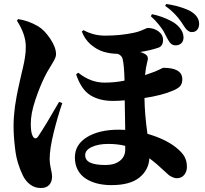

<svg xmlns="http://www.w3.org/2000/svg" viewBox="-20 -882 1040 974"><path d="M817.9 -852.1 823.2 -861.8Q847.7 -858.4 871.6 -852.5Q895.5 -846.7 924.8 -835.4Q954.1 -824.2 972.2 -804.9Q990.2 -785.6 990.2 -761.2Q990.2 -743.2 980.7 -731.2Q971.2 -719.2 953.1 -719.2Q931.2 -719.2 911.1 -752.9Q873.5 -814 817.9 -852.1ZM745.1 -799.8 751 -810.1Q775.4 -805.2 799.8 -796.6Q824.2 -788.1 850.1 -774.4Q876 -760.7 892.8 -739.5Q909.7 -718.3 911.1 -693.8Q911.1 -672.9 899.7 -662.4Q888.2 -651.9 871.1 -651.9Q856.9 -651.9 847.4 -660.4Q837.9 -668.9 828.1 -688Q816.9 -710.9 810.1 -722.9Q803.2 -734.9 785.6 -757.1Q768.1 -779.3 745.1 -799.8ZM279.8 -365.2 295.9 -358.9Q271.5 -287.6 251.7 -207Q231.9 -126.5 231.9 -74.2Q231.9 -52.2 238 -26.4Q244.1 -0.5 244.1 13.2Q244.1 40 229.7 55.9Q215.3 71.8 187 71.8Q157.2 71.8 133.8 54.7Q110.4 37.6 95.9 8.1Q81.5 -21.5 71.5 -54.2Q61.5 -86.9 56.9 -125.2Q52.2 -163.6 50.5 -191.2Q48.8 -218.8 48.8 -244.1Q48.8 -268.6 51 -295.4Q53.2 -322.3 55.9 -342.3Q58.6 -362.3 64 -391.4Q69.3 -420.4 72.3 -433.3Q75.2 -446.3 81.8 -475.8Q88.4 -505.4 89.8 -511.2Q91.3 -517.6 96.2 -538.1Q101.1 -558.6 102.3 -565.9Q103.5 -573.2 106.2 -588.9Q108.9 -604.5 109.9 -617.7Q110.8 -630.9 110.8 -646Q110.8 -707.5 65.9 -776.9L71.8 -785.2Q124 -777.3 172.9 -749Q205.1 -730 234.6 -686Q264.2 -642.1 264.2 -606.9Q264.2 -594.7 256.3 -579.6Q248.5 -564.5 232.7 -539.1Q216.8 -513.7 206.1 -491.2Q181.2 -440.9 158.7 -373.5Q136.2 -306.2 136.2 -253.9Q136.2 -210.9 145 -193.8Q150.9 -180.2 160.2 -180.2Q167 -180.2 172.9 -189Q207.5 -239.7 279.8 -365.2ZM395 -722.2 403.8 -729Q454.1 -701.2 513.2 -701.2Q590.8 -701.2 659.2 -715.8Q677.7 -719.7 693.6 -725.8Q709.5 -731.9 717.8 -736.1Q726.1 -740.2 729 -740.2Q760.3 -740.2 783.7 -723.1Q807.1 -706.1 807.1 -679.2Q807.1 -647 780.8 -639.2Q740.7 -626 690.9 -618.2Q699.7 -616.2 711.9 -609.9Q726.1 -603 729 -592.8Q731.9 -582.5 727.1 -568.8Q718.8 -535.6 715.8 -501Q738.3 -508.3 766.1 -519Q775.9 -522.9 785.9 -527.8Q795.9 -532.7 801.5 -535.4Q807.1 -538.1 808.1 -538.1Q904.8 -538.1 904.8 -480Q904.8 -459.5 895.5 -447Q886.2 -434.6 858.9 -422.9Q803.2 -398.4 712.9 -384.8Q713.9 -301.8 728 -203.1Q815.4 -178.2 870.1 -136.2Q901.9 -111.3 915 -88.9Q928.2 -66.4 928.2 -35.2Q928.2 -11.7 914.6 5.1Q900.9 22 877 22Q865.2 22 853 15.9Q840.8 9.8 835.7 5.6Q830.6 1.5 816.9 -11.7Q815.9 -12.2 815.4 -12.7Q814.9 -13.2 814.2 -13.9Q813.5 -14.6 813 -15.1Q776.4 -50.3 737.8 -79.1Q734.4 -19.5 687 18.8Q639.6 57.1 544.9 57.1Q506.8 57.1 474.1 49.1Q441.4 41 415.5 24.4Q389.6 7.8 374.8 -19.5Q359.9 -46.9 359.9 -83Q359.9 -148.9 421.6 -186.5Q483.4 -224.1 583 -224.1Q604 -224.1 615.2 -223.1Q614.7 -246.6 614.3 -279.1Q613.8 -311.5 613.3 -334Q612.8 -356.4 612.8 -373Q581.5 -370.1 553.2 -370.1Q484.4 -370.1 438 -399.2Q391.6 -428.2 366.2 -504.9L377 -513.2Q439.5 -462.9 509.8 -462.9Q563 -462.9 611.8 -473.1Q609.9 -550.8 602.1 -583Q598.1 -600.6 577.1 -608.9Q538.6 -609.4 504.9 -619.6Q471.2 -629.9 440.7 -656Q410.2 -682.1 395 -722.2ZM615.2 -123V-142.1Q576.7 -151.9 528.8 -151.9Q478.5 -151.9 445.3 -136.2Q412.1 -120.6 412.1 -95.2Q412.1 -68.8 438 -56.9Q463.9 -44.9 516.1 -44.9Q561 -44.9 588.1 -66.2Q615.2 -87.4 615.2 -123Z"/></svg>

Font: Noto Serif JP Black
Style: Regular
Weight: 900
Designer: Ryoko NISHIZUKA  (kana & ideographs); Frank Grießhammer (Latin, Greek & Cyrillic); Wenlong ZHANG  (bopomofo); Sandoll Co
Foundry: Adobe Systems Incorporated
Version: Version 1.001;PS 1.001;hotconv 16.6.54;makeotf.lib2.5.65590